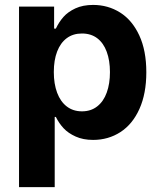

<svg xmlns="http://www.w3.org/2000/svg" viewBox="-20 -557 648 776"><path d="M56.9 -530.3H198.7V-441.3H205.7Q218.6 -468.4 236.6 -488.7Q254.5 -509 284.7 -523.1Q315 -537.1 356.3 -537.1Q416.6 -537.1 465.4 -506.4Q514.2 -475.7 542.8 -414.2Q571.4 -352.8 571.4 -264.8Q571.4 -178.9 543.6 -116.9Q515.8 -55 466.8 -23.2Q417.7 8.5 356.2 8.5Q315.8 8.5 285.7 -5.2Q255.5 -18.8 237.1 -38.6Q218.7 -58.3 205.7 -84.4H201.1V199.2H56.9ZM311.3 -107Q347.4 -107 372.9 -127Q398.5 -147 411.4 -182.8Q424.4 -218.5 424.4 -265.6Q424.4 -312.3 411.4 -347.6Q398.5 -382.9 373.2 -402.3Q347.8 -421.6 311.3 -421.6Q275.2 -421.6 249.8 -402.7Q224.4 -383.8 210.9 -348.7Q197.5 -313.6 197.5 -265.6Q197.5 -218.2 210.9 -182.2Q224.4 -146.2 250 -126.6Q275.6 -107 311.3 -107Z"/></svg>

Font: WEMIX Pretendard Variable
Style: Regular
Weight: 400
Designer: Base glyphs from Inter by Rasmus Andersson; Hangeul glyphs from Noto Sans CJK(Source Han Sans) by Jang Soo-young and Kan
Foundry: Kil Hyung-jin
Version: Version 1.000;Glyphs 3.2 (3208)